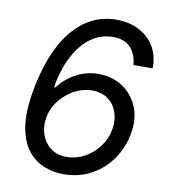

<svg xmlns="http://www.w3.org/2000/svg" viewBox="-83 -808 782 889"><g transform="rotate(10 307.5 -363.5)"><path d="M273.9 9.8Q227.1 9.8 183.1 -7.3Q139.2 -24.4 107.4 -64.2Q75.7 -104 63.7 -170.4Q51.8 -236.8 67.9 -335.4Q84 -431.2 113.3 -505.9Q142.6 -580.6 184.1 -632.1Q225.6 -683.6 278.1 -710.4Q330.6 -737.3 393.1 -737.3Q454.6 -737.3 500.7 -713.1Q546.9 -689 572.5 -645.5Q598.1 -602.1 596.7 -544.4H506.3Q502.4 -594.7 474.4 -625.2Q446.3 -655.8 391.6 -655.8Q335 -655.8 288.6 -622.8Q242.2 -589.8 209.5 -527.8Q176.8 -465.8 162.1 -378.9H167.5Q192.9 -410.6 222.2 -431.9Q251.5 -453.1 284.9 -464.4Q318.4 -475.6 355 -475.6Q418.5 -475.6 467 -444.3Q515.6 -413.1 539.3 -358.6Q563 -304.2 551.3 -234.4Q540 -165.5 502.2 -110.1Q464.4 -54.7 406 -22.5Q347.7 9.8 273.9 9.8ZM274.9 -71.3Q318.8 -71.3 358.6 -92.8Q398.4 -114.3 426.3 -151.4Q454.1 -188.5 461.9 -233.9Q469.7 -278.3 456.8 -314.9Q443.8 -351.6 413.8 -373.3Q383.8 -395 339.8 -395Q306.2 -395 274.7 -382.1Q243.2 -369.1 217 -346.4Q190.9 -323.7 173.6 -294.7Q156.2 -265.6 150.9 -232.9Q144 -189.9 157.2 -153.1Q170.4 -116.2 200.7 -93.8Q231 -71.3 274.9 -71.3Z"/></g></svg>

Font: Inter 16pt
Style: Italic
Weight: 400
Italic angle: -9.3988°
Version: Version 4.001;git-66647c0bb